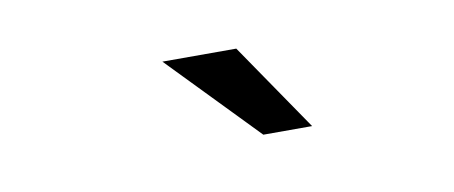

<svg xmlns="http://www.w3.org/2000/svg" viewBox="-30 -774 660 279"><g transform="rotate(-10 300.0 -635.0)"><path d="M342 -570 216 -700H325L414 -570Z"/></g></svg>

Font: Hedvig Letters Sans
Style: Regular
Weight: 400
Designer: Alexander Örn & Tor Weibull
Foundry: Kanon Foundry
Version: Version 1.000; ttfautohint (v1.8.4.7-5d5b)